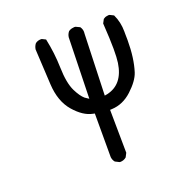

<svg xmlns="http://www.w3.org/2000/svg" viewBox="-104 -520 707 733"><g transform="rotate(-20 250.0 -153.0)"><path d="M263.2 119.1Q277.3 119.1 288.1 109.9L296.4 93.8L294.4 -81.1L302.2 -81.5Q347.2 -83.5 383.8 -117.2Q421.4 -151.9 431.6 -183.1Q448.2 -235.4 448.2 -308.1Q448.2 -321.3 447.8 -335Q447.8 -339.4 447.8 -343.3Q447.8 -381.8 432.1 -414.6L416.5 -422.4Q414.6 -422.9 412.1 -422.9Q409.7 -422.9 405.8 -421.9Q397.5 -420.9 390.6 -415.5L382.3 -399.9Q386.7 -333 386.7 -295.9Q386.7 -258.8 383.8 -239.3Q371.6 -156.2 304.7 -141.1L293.9 -139.2L302.2 -386.7Q302.7 -390.6 302.7 -394.5Q302.7 -406.2 295.4 -416.5L278.8 -424.3Q276.9 -424.8 274.2 -424.8Q271.5 -424.8 267.1 -423.8Q258.3 -422.9 250 -417Q242.2 -407.2 240.7 -395L234.4 -147.9Q219.7 -157.7 218.3 -158.7Q203.6 -171.4 189 -200.7Q172.4 -234.4 170.9 -298.3Q169.4 -357.4 156.7 -417L142.1 -424.3Q140.1 -424.8 138.7 -424.8Q124.5 -424.8 115.2 -417Q107.9 -407.7 106 -395L113.8 -250.5Q117.7 -180.2 153.8 -138.4Q189.9 -96.7 228 -89.4L234.9 -87.9V89.4Q236.3 101.6 243.7 110.4L260.3 118.7Q261.7 119.1 263.2 119.1Z"/></g></svg>

Font: NaikaiFont
Style: Light
Weight: 300
Version: Version 1.89